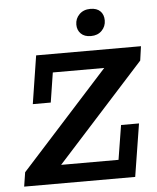

<svg xmlns="http://www.w3.org/2000/svg" viewBox="-54 -816 706 863"><g transform="rotate(-5 299.0 -385.0)"><path d="M20 0 30 -64 425 -500H193L172 -366H91L125 -583H598L589 -519L194 -83H453L478 -238H559L521 0ZM378 -648Q349 -648 333 -664Q317 -680 317 -705Q317 -732 336 -751Q355 -770 386 -770Q415 -770 430.5 -754.5Q446 -739 446 -713Q446 -686 427.5 -667Q409 -648 378 -648Z"/></g></svg>

Font: Rokkitt SemiBold
Style: Italic
Weight: 600
Italic angle: -9°
Designer: Vernon Adams
Foundry: Vernon Adams
Version: Version 3.103